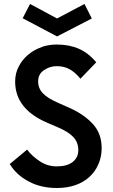

<svg xmlns="http://www.w3.org/2000/svg" viewBox="-20 -943 570 971"><path d="M267.6 7.8Q186.5 7.8 125 -25.4Q63.5 -57.6 29.3 -113.3Q58.6 -137.7 117.2 -186.5Q141.6 -153.3 180.7 -127.9Q219.7 -101.6 266.6 -101.6Q319.3 -101.6 347.7 -124Q376 -146.5 376 -183.6Q376 -223.6 350.6 -250Q326.2 -276.4 273.4 -298.8Q253.9 -306.6 216.8 -323.2Q56.6 -392.6 56.6 -530.3Q56.6 -573.2 75.2 -607.4Q92.8 -641.6 122.1 -666Q151.4 -691.4 189.5 -704.1Q193.4 -706.1 198.2 -708Q232.4 -717.8 267.6 -717.8Q330.1 -717.8 378.9 -696.3Q427.7 -674.8 466.8 -627.9Q440.4 -600.6 386.7 -544.9Q359.4 -578.1 332 -592.8Q304.7 -608.4 266.6 -608.4Q231.4 -608.4 202.1 -587.9Q172.9 -568.4 172.9 -531.2Q172.9 -496.1 197.3 -470.7Q221.7 -445.3 276.4 -421.9Q293.9 -414.1 331.1 -397.5Q404.3 -365.2 449.2 -316.4Q494.1 -267.6 494.1 -194.3Q494.1 -149.4 477.5 -112.3Q461.9 -75.2 431.6 -47.9Q403.3 -21.5 361.3 -6.8Q319.3 7.8 267.6 7.8ZM94.7 -850.6Q104.5 -869.1 131.8 -922.9Q166 -904.3 268.6 -849.6Q303.7 -868.2 407.2 -922.9Q416 -904.3 444.3 -849.6Q400.4 -827.1 268.6 -758.8Q225.6 -782.2 94.7 -850.6Z"/></svg>

Font: SSportsD
Style: Medium
Weight: 400
Designer: Swiss Typefaces
Version: Version 1.000